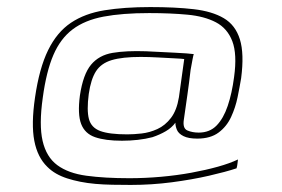

<svg xmlns="http://www.w3.org/2000/svg" viewBox="-20 -489 797 543"><path d="M402 -452Q326 -452 273 -442Q220 -432 185.5 -406Q151 -380 131 -333.5Q111 -287 101 -213Q90 -136 100.5 -90.5Q111 -45 142 -22Q173 1 224.5 8Q276 15 346 15Q390 15 435 11Q480 7 521 -0.5Q562 -8 596 -17.5Q630 -27 653 -38Q652 -31 651.5 -25.5Q651 -20 649 -13Q619 -3 571 8Q523 19 466 26.5Q409 34 350 34Q323 34 297.5 33.5Q272 33 249.5 31Q227 29 207 25Q187 21 170 15.5Q153 10 139 2Q125 -6 114 -17Q86 -44 77 -91Q68 -138 79 -213Q91 -296 116 -347Q141 -398 180.5 -424.5Q220 -451 276 -460Q332 -469 405 -469Q476 -469 528 -463Q580 -457 613 -437.5Q646 -418 658.5 -377.5Q671 -337 662 -268Q658 -244 652 -214.5Q646 -185 633.5 -158Q621 -131 598 -114Q575 -97 538 -97Q513 -97 499 -104Q485 -111 480.5 -121.5Q476 -132 476 -142Q466 -128 449 -118Q432 -108 411 -101Q392 -96 370 -93.5Q348 -91 325 -91Q278 -91 249 -101Q220 -111 209.5 -138.5Q199 -166 206 -219Q215 -279 237.5 -306Q260 -333 298.5 -339.5Q337 -346 393 -344Q413 -343 433.5 -342Q454 -341 473.5 -340Q493 -339 507.5 -338Q522 -337 528 -336Q527 -334 524.5 -321Q522 -308 519 -291Q515 -256 510 -221Q505 -186 500 -151Q496 -126 510 -120Q524 -114 542 -114Q573 -114 592.5 -134Q612 -154 624 -189.5Q636 -225 642 -271Q651 -336 637 -372.5Q623 -409 590.5 -426Q558 -443 510 -447.5Q462 -452 402 -452ZM501 -322Q495 -323 474 -324Q453 -325 427 -326.5Q401 -328 378 -328Q326 -328 296 -319Q266 -310 251.5 -287.5Q237 -265 231 -223Q225 -177 231.5 -152.5Q238 -128 263.5 -118.5Q289 -109 340 -109Q358 -109 380.5 -111.5Q403 -114 425 -124Q447 -134 463.5 -155.5Q480 -177 486 -214Z"/></svg>

Font: Genos Thin
Style: Italic
Weight: 100
Italic angle: -8°
Designer: Robert E. Leuschke
Foundry: Robert E. Leuschke
Version: Version 1.010